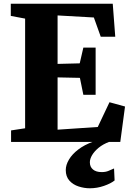

<svg xmlns="http://www.w3.org/2000/svg" viewBox="-20 -763 702 1032"><path d="M115 -73.5V-663L38 -677.5V-743H586L599.5 -565.5H521.5L484.5 -669L289.5 -680V-419.5L408.5 -422.5L428 -507H494V-253.5H428L409.5 -344.5L289.5 -347V-66L505.5 -80.5L568.5 -213.5L652 -190.5L626.5 0H39.5V-62ZM463 249Q432.5 249 402.5 239.2Q372.5 229.5 353 207.8Q333.5 186 333.5 151Q333.5 123.5 350.8 94.5Q368 65.5 400.8 40.5Q433.5 15.5 479.5 -1L513.5 -5L568 -1Q533.5 12 510.2 31.2Q487 50.5 475 70.8Q463 91 463 109.5Q463 134 479.8 148Q496.5 162 526.5 162Q548 162 563 155.5Q578 149 593 142.5L596 207Q575.5 223.5 538.5 236.2Q501.5 249 463 249Z"/></svg>

Font: Merriweather 28pt Black
Style: Regular
Weight: 900
Version: Version 2.100